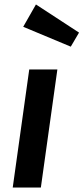

<svg xmlns="http://www.w3.org/2000/svg" viewBox="-20 -840 374 860"><path d="M163 0H37L111 -529H237ZM334 -694 297 -631 84 -720 141 -820Z"/></svg>

Font: FiraGO Medium
Style: Italic
Weight: 500
Italic angle: -8°
Designer: bBox Type GmbH
Foundry: bBox Type GmbH
Version: Version 1.001